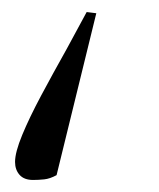

<svg xmlns="http://www.w3.org/2000/svg" viewBox="-20 -161 264 319"><path d="M140 -139 74 130Q63 136 53.5 137Q44 138 35 138Q20 138 12.5 129.5Q5 121 5 108Q5 92 17 63Q29 34 48.5 -2.5Q68 -39 91 -80L124 -141Z"/></svg>

Font: Source Serif 4 60pt
Style: Italic
Weight: 400
Italic angle: -12°
Version: Version 4.004;hotconv 1.0.116;makeotfexe 2.5.65601